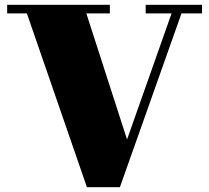

<svg xmlns="http://www.w3.org/2000/svg" viewBox="-20 -770 876 804"><path d="M512 -186 698.5 -714H590V-750H826V-714H740L482 14H344L92.5 -714H10V-750H440V-714H341.5Z"/></svg>

Font: Bodoni* 06pt Fatface
Style: Regular
Weight: 900
Version: Version 2.3